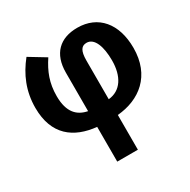

<svg xmlns="http://www.w3.org/2000/svg" viewBox="-175 -717 1106 1120"><g transform="rotate(-30 378.0 -157.0)"><path d="M147 -554C83 -474 43 -383 43 -270C43 -87 151 -9 300 6V240H439V6C591 -7 714 -100 714 -288C714 -451 628 -553 488 -553C370 -553 300 -486 300 -359V-100C233 -113 185 -157 185 -267C185 -356 211 -420 256 -488ZM491 -450C544 -450 569 -379 569 -287C569 -180 523 -108 439 -100V-360C439 -427 457 -450 491 -450Z"/></g></svg>

Font: Noto Sans Display
Style: Bold
Weight: 700
Designer: Monotype Design Team
Foundry: Monotype Imaging Inc.
Version: Version 1.900